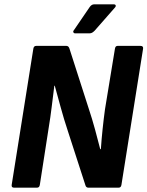

<svg xmlns="http://www.w3.org/2000/svg" viewBox="-20 -867 681 887"><path d="M45 0Q32 0 34 -13L134 -642Q136 -655 147 -655H287Q297 -655 301 -642L390 -365Q406 -317 419 -269Q432 -221 443 -178H446Q449 -223 454 -270.5Q459 -318 465 -362L511 -642Q513 -655 523 -655H629Q643 -655 641 -642L541 -13Q539 0 528 0H388Q377 0 374 -13L294 -260Q275 -317 260 -372.5Q245 -428 233 -471H231Q225 -424 219 -374.5Q213 -325 205 -277L164 -13Q162 0 151 0ZM327 -713Q321 -713 319 -718Q317 -723 321 -727L394 -834Q403 -847 415 -847H505Q513 -847 514.5 -842Q516 -837 510 -831L417 -725Q412 -720 406.5 -716.5Q401 -713 394 -713Z"/></svg>

Font: Sofia Sans Semi Condensed ExtraBold
Style: Italic
Weight: 800
Italic angle: -9°
Version: Version 4.100